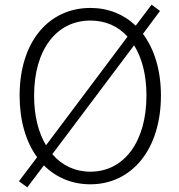

<svg xmlns="http://www.w3.org/2000/svg" viewBox="-20 -776 766 822"><path d="M367 13C543 13 669 -135 669 -367C669 -477 640 -567 592 -631L665 -729L629 -756L561 -666C510 -715 443 -742 367 -742C189 -742 64 -598 64 -367C64 -259 91 -168 139 -103L61 0L97 26L168 -68C220 -16 288 13 367 13ZM367 -41C301 -41 245 -68 204 -116L554 -582C588 -528 607 -455 607 -367C607 -169 511 -41 367 -41ZM177 -154C144 -209 126 -281 126 -367C126 -565 223 -688 367 -688C431 -688 486 -664 526 -619Z"/></svg>

Font: Noto Sans KR Light
Style: Regular
Weight: 300
Designer: Ryoko NISHIZUKA 西塚涼子 (kana, bopomofo & ideographs); Paul D. Hunt (Latin, Greek & Cyrillic); Sandoll Communications 산돌커뮤니
Foundry: Adobe
Version: Version 2.004;hotconv 1.0.118;makeotfexe 2.5.65603